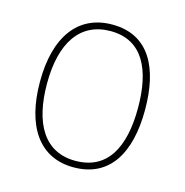

<svg xmlns="http://www.w3.org/2000/svg" viewBox="-87 -619 685 711"><g transform="rotate(15 256.0 -264.0)"><path d="M457 -264C457 -423 401 -538 259 -538C127 -538 54 -436 54 -265C54 -97 122 10 256 10C393 10 457 -97 457 -264ZM81 -265C81 -421 142 -513 259 -513C384 -513 430 -408 430 -264C430 -110 377 -15 256 -15C137 -15 81 -112 81 -265Z"/></g></svg>

Font: Noto Sans Lao SemiCondensed Thin
Style: Regular
Weight: 100
Width: 4
Designer: Monotype Design Team
Foundry: Monotype Imaging Inc.
Version: Version 2.003